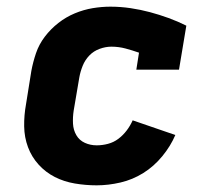

<svg xmlns="http://www.w3.org/2000/svg" viewBox="-20 -548 640 576"><path d="M270 8Q237 8 204.5 2.5Q172 -3 144.5 -17Q117 -31 96 -54Q75 -77 64 -106.5Q53 -136 52.5 -169Q52 -202 58 -235L74 -335Q79 -362 88 -388.5Q97 -415 114.5 -438Q132 -461 155 -479Q178 -497 204.5 -508Q231 -519 258 -523.5Q285 -528 311 -528Q342 -528 372 -523.5Q402 -519 430 -511.5Q458 -504 485.5 -494Q513 -484 539 -471L517 -339H389L397 -390Q377 -397 356.5 -402.5Q336 -408 314 -408Q297 -408 279 -401.5Q261 -395 248 -381.5Q235 -368 228 -350.5Q221 -333 218 -316L201 -216Q198 -196 199 -177Q200 -158 209 -142.5Q218 -127 234.5 -119.5Q251 -112 270 -112Q287 -112 304 -116.5Q321 -121 335 -131.5Q349 -142 360 -156.5Q371 -171 378 -187L506 -143Q492 -110 467 -79.5Q442 -49 410 -29Q378 -9 341.5 -0.5Q305 8 270 8Z"/></svg>

Font: Iosevka Etoile Heavy
Style: Italic
Weight: 900
Italic angle: -9°
Designer: Belleve Invis
Foundry: Belleve Invis
Version: Version 22.1.2; ttfautohint (v1.8.4)